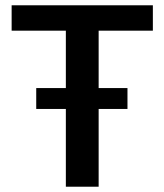

<svg xmlns="http://www.w3.org/2000/svg" viewBox="-20 -706 622 726"><path d="M229 0V-590H24V-686H558V-590H353V0ZM117 -294V-373H462V-294Z"/></svg>

Font: Chivo Medium Medium
Style: Regular
Weight: 500
Version: Version 2.002